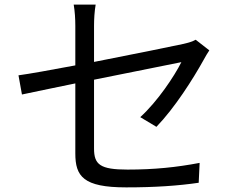

<svg xmlns="http://www.w3.org/2000/svg" viewBox="-20 -793 1040 831"><path d="M306 -129C306 -30 340 18 526 18C651 18 751 11 840 -2L844 -88C744 -69 648 -59 532 -59C413 -59 387 -81 387 -150V-448C564 -484 748 -521 765 -524C735 -464 662 -354 587 -286L657 -244C737 -327 816 -452 862 -535C869 -548 879 -565 886 -575L827 -621C815 -614 796 -608 774 -603C732 -594 557 -558 387 -525V-681C387 -710 389 -744 394 -773H299C304 -744 306 -711 306 -681V-510C200 -490 105 -473 60 -467L75 -384C116 -393 205 -411 306 -432Z"/></svg>

Font: Microsoft YaHei
Style: Regular
Weight: 400
Designer: Ryoko NISHIZUKA 西塚涼子 (kana, bopomofo & ideographs); Paul D. Hunt (Latin, Greek & Cyrillic); Sandoll Communications 산돌커뮤니
Foundry: Adobe
Version: Version 2.001;hotconv 1.0.111;makeotfexe 2.5.65597